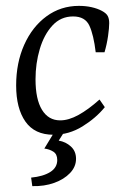

<svg xmlns="http://www.w3.org/2000/svg" viewBox="-20 -446 426 654"><path d="M162 13Q98 13 66.5 -32Q35 -77 35 -155Q35 -232 62.5 -293.5Q90 -355 138.5 -390.5Q187 -426 249 -426Q272 -426 292 -421.5Q312 -417 327 -409Q342 -401 347 -391.5Q352 -382 352 -367Q352 -351 348 -323Q344 -295 336 -268H306Q299 -327 284.5 -358.5Q270 -390 229 -390Q187 -390 158.5 -359Q130 -328 115.5 -279Q101 -230 101 -176Q101 -108 123 -72Q145 -36 185 -36Q214 -36 247.5 -54.5Q281 -73 319 -107L337 -81Q307 -44 261 -15.5Q215 13 162 13ZM213 -19 180 33Q204 37 221.5 53Q239 69 239 95Q239 122 218.5 143.5Q198 165 164.5 177Q131 189 90 188L86 159Q127 155 151 140Q175 125 175 99Q175 79 161.5 70.5Q148 62 131 60L179 -19Z"/></svg>

Font: Rasa Light
Style: Italic
Weight: 300
Italic angle: -7.10001°
Designer: Anna Giedrys (Yrsa+Rasa design), David Brezina (Yrsa art-direction, Rasa art-direction, design)
Foundry: Rosetta Type Foundry
Version: Version 2.004